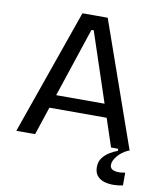

<svg xmlns="http://www.w3.org/2000/svg" viewBox="-92 -734 839 996"><g transform="rotate(10 327.5 -235.5)"><path d="M29 0 261 -660H394L626 0H528L334 -583H322L128 0ZM139 -148V-218H528V-148ZM623 183Q601 188 575 188.5Q549 189 526 182.5Q503 176 488 159Q473 142 473 112Q473 84 487.5 64.5Q502 45 523.5 31.5Q545 18 566 11V-6H620V0Q585 16 564 41.5Q543 67 543 88Q543 102 551.5 109Q560 116 572.5 118Q585 120 599 119Q613 118 623 116Z"/></g></svg>

Font: Bricolage Grotesque 18pt
Style: Regular
Weight: 400
Version: Version 1.001;gftools[0.9.33.dev8+g029e19f]